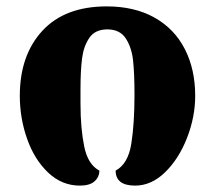

<svg xmlns="http://www.w3.org/2000/svg" viewBox="-20 -571 672 601"><path d="M42 -271Q42 -398 112.5 -474.5Q183 -551 314 -551Q401 -551 463.5 -516Q526 -481 558.5 -417.5Q591 -354 591 -271Q591 -205 565.5 -139.5Q540 -74 497 -32Q454 10 403 10Q342 10 342 -37Q381 -58 391 -121Q401 -184 401 -274Q401 -341 396.5 -382Q392 -423 373.5 -451Q355 -479 316 -479Q278 -479 260 -453Q242 -427 237 -389Q232 -351 232 -293V-246Q232 -170 243.5 -113Q255 -56 291 -37Q291 -17 276 -3.5Q261 10 230 10Q174 10 131 -30.5Q88 -71 65 -136Q42 -201 42 -271Z"/></svg>

Font: Noto Serif Georgian Black
Style: Regular
Weight: 900
Designer: Monotype Design team
Foundry: Monotype Imaging Inc.
Version: Version 1.000